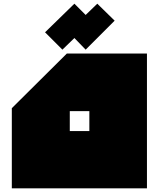

<svg xmlns="http://www.w3.org/2000/svg" viewBox="-20 -1020 878 1040"><path d="M776 0H44V-434L342 -730H776ZM358 -310H464V-418H358ZM444 -939 507 -1000 601 -908 444 -751 383 -814 318 -751 224 -845 383 -1000Z"/></svg>

Font: El Pececito
Style: Regular
Weight: 400
Designer: deFharo
Foundry: deFharo
Version: El Pececito Version 1.000